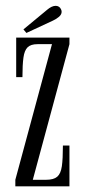

<svg xmlns="http://www.w3.org/2000/svg" viewBox="-20 -656 302 676"><path d="M34 0V-23L163 -500.5H112Q88.5 -500.5 77.2 -489.5Q66 -478.5 62.5 -453Q59 -427.5 59 -384.5H37V-523.5H224.5V-500.5L95.5 -23H142.5Q169 -23 181.5 -33.8Q194 -44.5 197.8 -70.8Q201.5 -97 201.5 -143.5H224.5V0ZM73 -540 62.5 -552.5 146.5 -622Q153.5 -628 161.2 -631.8Q169 -635.5 176 -635.5Q182 -635.5 187 -632.5Q192 -629.5 194.5 -624Q197 -619.5 197 -614.5Q197 -605 187.8 -597Q178.5 -589 166.5 -583.5Z"/></svg>

Font: Imbue 48pt Light
Style: Regular
Weight: 300
Designer: Tyler Finck
Foundry: Etcetera Type Company
Version: Version 1.102